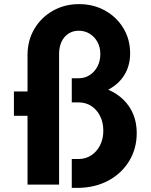

<svg xmlns="http://www.w3.org/2000/svg" viewBox="-20 -895 730 931"><path d="M328 16V-124H361Q395.5 -124 422.8 -142Q450 -160 465.5 -191Q481 -222 481 -261Q481 -301 465.5 -332Q450 -363 423 -380.8Q396 -398.5 361 -398.5H328V-515.5H361Q391.5 -515.5 415.2 -531Q439 -546.5 452.8 -573Q466.5 -599.5 466.5 -633Q466.5 -665.5 452.8 -691Q439 -716.5 415.2 -731.2Q391.5 -746 361.5 -746Q333.5 -746 312 -732Q290.5 -718 278.5 -692.8Q266.5 -667.5 266.5 -633.5V0H113.5V-333.5H47.5V-451.5H113.5V-628Q113.5 -698.5 146.2 -754.2Q179 -810 235.8 -842.5Q292.5 -875 363.5 -875Q433.5 -875 489.8 -843.5Q546 -812 578.5 -758Q611 -704 611 -636.5Q611 -578 584 -533Q557 -488 505 -460Q549.5 -440.5 580.2 -409.8Q611 -379 627 -338.8Q643 -298.5 643 -250.5Q643 -174.5 606.8 -114.8Q570.5 -55 507 -20.2Q443.5 14.5 361 16Z"/></svg>

Font: Spartan Thin
Style: Bold
Weight: 700
Version: Version 1.004